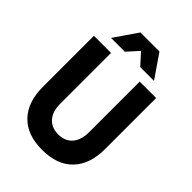

<svg xmlns="http://www.w3.org/2000/svg" viewBox="-295 -1183 1340 1340"><g transform="rotate(45 375.0 -513.5)"><path d="M68 -800H237V-297Q237 -222 274.5 -179.5Q312 -137 378 -137Q446 -137 483 -180.5Q520 -224 520 -302V-800H682V-295Q682 -146 602.5 -63.5Q523 19 375 19Q227 19 147.5 -63.5Q68 -146 68 -295ZM163 -874 281 -1046H469L587 -874H451L326 -1012H424L299 -874Z"/></g></svg>

Font: Martian Mono SemiExpanded SemiExpanded
Style: Bold
Weight: 700
Width: 6
Monospace: yes
Version: Version 1.000